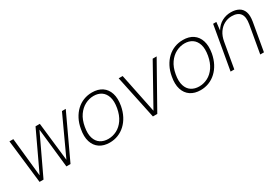

<svg xmlns="http://www.w3.org/2000/svg" viewBox="34 -1270 2899 2014"><g transform="rotate(-30 1483.5 -263.0)"><path d="M137 0 76 -526H123L172 -59L392 -526H444L497 -60L712 -526H758L512 0H462L410 -475L185 0Z M983 12Q911 12 862 -21Q813 -54 793.5 -116Q774 -178 790 -263Q801 -327 827.5 -378Q854 -429 892.5 -465Q931 -501 979 -519.5Q1027 -538 1081 -538Q1154 -538 1202.5 -505Q1251 -472 1270.5 -410.5Q1290 -349 1275 -263Q1263 -199 1236.5 -148.5Q1210 -98 1171.5 -62Q1133 -26 1085 -7Q1037 12 983 12ZM989 -29Q1043 -29 1092.5 -54.5Q1142 -80 1178 -132.5Q1214 -185 1228 -263Q1242 -343 1225 -395Q1208 -447 1169.5 -472.5Q1131 -498 1078 -498Q1024 -498 974 -472Q924 -446 887.5 -394Q851 -342 837 -263Q823 -185 839.5 -132.5Q856 -80 895.5 -54.5Q935 -29 989 -29Z M1510 0 1399 -526H1447L1545 -49L1811 -526H1859L1563 0Z M2084 12Q2012 12 1963 -21Q1914 -54 1894.5 -116Q1875 -178 1891 -263Q1902 -327 1928.5 -378Q1955 -429 1993.5 -465Q2032 -501 2080 -519.5Q2128 -538 2182 -538Q2255 -538 2303.5 -505Q2352 -472 2371.5 -410.5Q2391 -349 2376 -263Q2364 -199 2337.5 -148.5Q2311 -98 2272.5 -62Q2234 -26 2186 -7Q2138 12 2084 12ZM2090 -29Q2144 -29 2193.5 -54.5Q2243 -80 2279 -132.5Q2315 -185 2329 -263Q2343 -343 2326 -395Q2309 -447 2270.5 -472.5Q2232 -498 2179 -498Q2125 -498 2075 -472Q2025 -446 1988.5 -394Q1952 -342 1938 -263Q1924 -185 1940.5 -132.5Q1957 -80 1996.5 -54.5Q2036 -29 2090 -29Z M2451 0 2543 -526H2582L2571 -429Q2605 -485 2655 -511.5Q2705 -538 2763 -538Q2818 -538 2856.5 -517Q2895 -496 2910.5 -452Q2926 -408 2914 -337L2855 0H2810L2868 -331Q2883 -416 2852.5 -457Q2822 -498 2750 -498Q2702 -498 2660 -475.5Q2618 -453 2589 -410.5Q2560 -368 2549 -305L2496 0Z"/></g></svg>

Font: DM Sans 9pt ExtraLight
Style: Italic
Weight: 250
Italic angle: -10°
Version: Version 4.004;gftools[0.9.30]